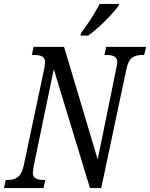

<svg xmlns="http://www.w3.org/2000/svg" viewBox="-37 -951 759 971"><path d="M-8 -41H3Q34 -41 53.5 -55.5Q73 -70 83 -114L187 -605Q191 -631 191 -635Q191 -657 177 -665Q163 -673 135 -673H124L133 -714H287L457 -145L551 -605Q556 -630 556 -635Q556 -657 542 -665Q528 -673 501 -673H491L500 -714H702L692 -673H681Q650 -673 630.5 -658.5Q611 -644 602 -600L475 0H418L235 -601L134 -114Q129 -84 129 -79Q129 -57 143 -49Q157 -41 183 -41H192L183 0H-17ZM373 -784Q430 -860 467 -931H565L562 -921Q539 -889 492.5 -843Q446 -797 409 -771H370Z"/></svg>

Font: Noto Serif Cond
Style: Italic
Weight: 400
Width: 3
Italic angle: -12°
Designer: Monotype Design Team
Foundry: Monotype Imaging Inc.
Version: Version 1.001